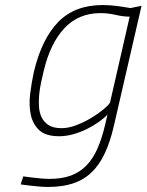

<svg xmlns="http://www.w3.org/2000/svg" viewBox="-20 -529 581 761"><path d="M170 212Q156 212 137.5 210.5Q119 209 102 207Q83 205 62 202L72 170Q91 173 110 175Q126 177 144.5 178.5Q163 180 177 180Q225 180 260.5 167Q296 154 322 127.5Q348 101 366 60.5Q384 20 397 -36L406 -75Q393 -61 372 -46Q351 -31 325 -18Q299 -5 270.5 3Q242 11 215 11Q161 11 135.5 -13Q110 -37 102 -74.5Q94 -112 99.5 -156.5Q105 -201 114 -243Q145 -374 210.5 -441.5Q276 -509 387 -509Q413 -509 441 -505.5Q469 -502 497 -497L541 -506L432 -33Q417 33 395 79.5Q373 126 341.5 155.5Q310 185 268 198.5Q226 212 170 212ZM224 -21Q252 -21 283 -33Q314 -45 341.5 -61.5Q369 -78 389.5 -95Q410 -112 416 -122L494 -463Q468 -463 438.5 -470Q409 -477 378 -477Q291 -477 235 -417Q179 -357 153 -247Q149 -229 143.5 -205Q138 -181 135.5 -156Q133 -131 134.5 -106.5Q136 -82 145.5 -63Q155 -44 173.5 -32.5Q192 -21 224 -21Z"/></svg>

Font: Panefresco 1wt
Style: Italic
Weight: 250
Version: Version 1.000